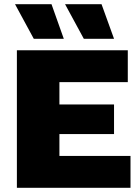

<svg xmlns="http://www.w3.org/2000/svg" viewBox="-20 -901 668 921"><path d="M61 0V-660H593V-507H265V-400H527V-258H265V-153H606V0ZM227 -881 286 -715H142L52 -881ZM467 -881 527 -715H382L292 -881Z"/></svg>

Font: Work Sans ExtraBold
Style: Regular
Weight: 800
Designer: Wei Huang
Foundry: Wei Huang
Version: Version 2.012; ttfautohint (v1.8.3)